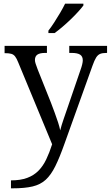

<svg xmlns="http://www.w3.org/2000/svg" viewBox="-20 -786 603 1046"><path d="M39.7 196.7Q91.7 196.7 128 183.2Q164.3 169.7 189.3 144.3Q214.3 119 231.8 82.5Q249.3 46 264 0L79 -446.7Q70.7 -467.7 62.3 -478.5Q54 -489.3 41.3 -492.8Q28.7 -496.3 8 -496.3H5V-536H235.7V-497.7H226.7Q197.3 -497.7 183.8 -488.5Q170.3 -479.3 170.3 -459Q170.3 -450.3 174.2 -438.7Q178 -427 185.3 -407.7L258.3 -224.7Q268 -199 278.3 -171.2Q288.7 -143.3 296.7 -118.3Q304.7 -93.3 308 -75.7Q315 -103.7 325.8 -134.8Q336.7 -166 347 -196.3L419 -406.3Q424.3 -420.7 427.7 -434.8Q431 -449 431 -457.3Q431 -478.7 416.5 -488.2Q402 -497.7 369.7 -497.7H357.3V-536H563.3V-497.7H560.3Q538 -497.7 525.3 -492.3Q512.7 -487 503.5 -472.2Q494.3 -457.3 484 -428.3L331 -2Q304.7 72.3 281.3 119.5Q258 166.7 229.2 193.2Q200.3 219.7 157.5 229.8Q114.7 240 48 240H39.7ZM243.7 -619Q258.7 -638 275.5 -664Q292.3 -690 308.2 -717Q324 -744 334.7 -766H434.3V-756Q424.7 -743 406.7 -723Q388.7 -703 365.8 -681Q343 -659 320 -639.5Q297 -620 277.7 -606H243.7Z"/></svg>

Font: Noto Serif Hentaigana ExtraLight
Style: Regular
Weight: 200
Designer: Kazuhiro Yamada
Foundry: nipponia
Version: Version 1.000